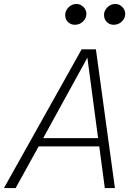

<svg xmlns="http://www.w3.org/2000/svg" viewBox="-51 -949 671 969"><path d="M-31 0 361 -700H433L529 0H478L450 -210H144L28 0ZM167 -252H444L390 -658ZM327 -824Q306 -824 292 -838Q278 -852 278 -874Q278 -895 295 -912Q312 -929 335 -929Q355 -929 370 -914Q385 -899 385 -879Q385 -857 368 -840.5Q351 -824 327 -824ZM523 -824Q502 -824 488 -838Q474 -852 474 -874Q474 -895 491 -912Q508 -929 531 -929Q551 -929 566 -914Q581 -899 581 -879Q581 -857 564 -840.5Q547 -824 523 -824Z"/></svg>

Font: Red Hat Mono
Style: Italic
Weight: 300
Italic angle: -12°
Monospace: yes
Designer: Pentagram, MCKL
Foundry: Pentagram, MCKL
Version: Version 1.023